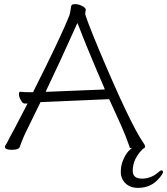

<svg xmlns="http://www.w3.org/2000/svg" viewBox="-20 -726 812 933"><path d="M651 187Q613 187 590 165Q567 143 567 108.5Q567 74 581 46Q593 18 611 2L621 -7H611L608 -17Q591 -66 571 -111L512 -241L510 -244H507L184 -230H177L114 -101Q94 -63 76 -12Q71 2 37.5 2Q4 2 4 -12Q4 -16 7 -21Q11 -26 15 -34Q22 -49 50 -100L114 -223H99Q90 -223 81 -239.5Q72 -256 72 -268Q72 -280 78 -280H80Q98 -278 119 -278H141L142 -281Q278 -551 317 -651Q321 -661 323 -679Q325 -697 328.5 -701.5Q332 -706 346 -706Q360 -706 377 -698Q394 -690 397 -680L394 -661V-660Q394 -646 462 -482Q612 -126 676 -33Q685 -20 685.5 -14.5Q686 -9 677 -4H676Q625 45 625 104Q625 142 669.5 142Q714 142 748 112H749Q758 102 765 102Q772 102 772 110Q772 118 756 137Q716 187 651 187ZM202 -280H210L482 -291H489L487 -298Q402 -495 361 -603L356 -614L351 -603Q268 -418 205 -287ZM317 -651Z"/></svg>

Font: LXGW WenKai TC Light
Style: Regular
Weight: 300
Designer: LXGW / Fontworks Inc.
Foundry: LXGW / Fontworks Inc.
Version: Version 1.330